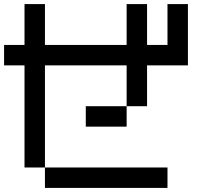

<svg xmlns="http://www.w3.org/2000/svg" viewBox="-20 -920 1040 940"><path d="M0 -600V-700H100V-900H200V-700H600V-900H700V-700H800V-900H900V-600H700V-400H600V-600H200V-100H100V-600ZM200 -100H800V0H200ZM400 -300V-400H600V-300Z"/></svg>

Font: GalmuriMono9 Regular
Style: Regular
Weight: 400
Designer: Lee Minseo (quiple)
Version: Version 2.399;hotconv 1.1.1;makeotfexe 2.6.0 DEVELOPMENT